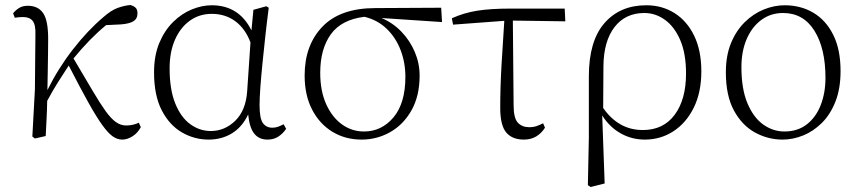

<svg xmlns="http://www.w3.org/2000/svg" viewBox="-20 -542 3420 765"><path d="M533.2 -53.2 541 -35.2Q528.3 -11.7 507.8 1.2Q487.3 14.2 466.8 14.2Q447.8 14.2 429.4 1.5Q411.1 -11.2 387.9 -43.2Q364.7 -75.2 332.5 -132.8Q300.3 -190.4 253.9 -280.8Q231 -245.6 212.2 -216.3Q193.4 -187 168 -140.1Q167.5 -105.5 165.5 -67.6Q163.6 -29.8 162.1 0L119.1 9.8L108.9 2L119.1 -186L121.1 -402.8Q122.6 -442.9 110.4 -458.5Q98.1 -474.1 71.8 -474.1Q54.2 -474.1 39.1 -471.2L32.2 -488.8Q41 -500.5 55.4 -509.8Q69.8 -519 90.8 -519Q131.3 -519 151.6 -490.2Q171.9 -461.4 171.9 -387.2Q171.9 -367.2 171.4 -330.6Q170.9 -293.9 170.2 -253.7Q169.4 -213.4 168.9 -183.1Q212.4 -270.5 270.8 -345.5Q329.1 -420.4 390.1 -472.2Q422.9 -501.5 450.4 -511Q478 -520.5 500 -522Q511.2 -519 519.5 -512Q527.8 -504.9 527.8 -488.8Q527.8 -467.3 511.5 -457.3Q495.1 -447.3 461.9 -444.8L402.8 -441.9Q337.9 -388.7 272.9 -309.1Q317.4 -233.9 347.7 -182.6Q377.9 -131.3 400.1 -100.3Q422.4 -69.3 441.7 -55.7Q460.9 -42 482.9 -42Q497.1 -42 510.5 -45.2Q523.9 -48.3 533.2 -53.2Z M964.8 -178.2 978 -373Q957.5 -427.7 917.7 -457.3Q877.9 -486.8 823.7 -486.8Q774.4 -486.8 736.6 -459.7Q698.7 -432.6 677.2 -383.8Q655.8 -335 655.8 -270Q655.8 -184.6 678.5 -129.2Q701.2 -73.7 738.5 -46.9Q775.9 -20 819.8 -20Q875.5 -20 917.5 -61Q959.5 -102.1 964.8 -178.2ZM1109.9 -46.9 1120.1 -28.8Q1107.9 -10.3 1089.4 2Q1070.8 14.2 1045.9 14.2Q1012.2 14.2 993.2 -9.3Q974.1 -32.7 968.8 -85.9Q944.8 -35.6 904.1 -10.7Q863.3 14.2 811 14.2Q754.9 14.2 705.3 -14.2Q655.8 -42.5 624.8 -101.8Q593.8 -161.1 593.8 -253.9Q593.8 -320.8 614.7 -370.8Q635.7 -420.9 669.7 -454.3Q703.6 -487.8 744.1 -504.4Q784.7 -521 823.7 -521Q932.1 -521 981.9 -420.9L989.7 -502.9L1041 -517.1L1050.8 -511.2Q1043.9 -459 1037.6 -401.9Q1031.2 -344.7 1025.9 -290.8Q1020.5 -236.8 1017.3 -193.1Q1014.2 -149.4 1014.2 -124Q1014.2 -69.8 1027.6 -51.5Q1041 -33.2 1064.9 -33.2Q1077.6 -33.2 1088.1 -37.1Q1098.6 -41 1109.9 -46.9Z M1430.2 -18.1Q1500.5 -18.1 1547.9 -74.5Q1595.2 -130.9 1595.2 -235.8Q1595.2 -292.5 1576.2 -342.3Q1557.1 -392.1 1520.8 -427.2Q1484.4 -462.4 1432.1 -475.1Q1340.3 -463.9 1298.1 -405.3Q1255.9 -346.7 1255.9 -252Q1255.9 -179.7 1279.5 -127.2Q1303.2 -74.7 1342.5 -46.4Q1381.8 -18.1 1430.2 -18.1ZM1741.2 -454.1 1500 -470.2Q1545.4 -451.2 1579.6 -415.5Q1613.8 -379.9 1632.8 -334.7Q1651.9 -289.6 1651.9 -241.2Q1651.9 -159.7 1619.6 -102.5Q1587.4 -45.4 1534.7 -15.6Q1481.9 14.2 1420.9 14.2Q1356 14.2 1304.7 -16.8Q1253.4 -47.9 1223.6 -105.2Q1193.8 -162.6 1193.8 -241.2Q1193.8 -362.3 1264.9 -436Q1335.9 -509.8 1476.1 -509.8L1737.8 -511.2Z M2023.4 -460 2026.4 -124Q2026.4 -70.8 2043.5 -53Q2060.5 -35.2 2088.4 -35.2Q2105.5 -35.2 2118.4 -39.8Q2131.3 -44.4 2144 -50.8L2151.4 -33.2Q2137.7 -11.2 2116.7 1.5Q2095.7 14.2 2067.4 14.2Q2020.5 14.2 1996.8 -14.4Q1973.1 -43 1973.1 -111.8Q1973.1 -193.8 1978.3 -283.9Q1983.4 -374 1989.3 -459L1785.2 -443.8L1780.3 -469.2Q1827.6 -490.7 1881.1 -499.3Q1934.6 -507.8 2014.2 -507.8H2230L2232.4 -457Z M2384.3 -278.8 2383.3 -111.8Q2412.6 -69.3 2452.1 -46.6Q2491.7 -23.9 2541.5 -23.9Q2623 -23.9 2668.2 -84.7Q2713.4 -145.5 2713.4 -249Q2713.4 -328.6 2690.4 -382.1Q2667.5 -435.5 2629.6 -462.9Q2591.8 -490.2 2547.4 -490.2Q2471.7 -490.2 2428.5 -434.1Q2385.3 -377.9 2384.3 -278.8ZM2326.2 5.9V-237.8Q2326.2 -378.4 2388.2 -449.7Q2450.2 -521 2555.2 -521Q2618.2 -521 2667.7 -489.7Q2717.3 -458.5 2745.8 -399.7Q2774.4 -340.8 2774.4 -257.8Q2774.4 -173.8 2744.1 -112.8Q2713.9 -51.8 2662.8 -18.8Q2611.8 14.2 2549.3 14.2Q2497.1 14.2 2452.9 -10.7Q2408.7 -35.6 2379.4 -82L2389.2 189L2333.5 203.1L2322.3 195.8Z M3098.1 14.2Q3040 14.2 2988.5 -13.9Q2937 -42 2904.5 -101.3Q2872.1 -160.6 2872.1 -253.9Q2872.1 -320.8 2892.8 -370.8Q2913.6 -420.9 2948 -454.3Q2982.4 -487.8 3023.7 -504.4Q3064.9 -521 3106.4 -521Q3170.4 -521 3220.7 -491.2Q3271 -461.4 3300 -403.1Q3329.1 -344.7 3329.1 -258.8Q3329.1 -189 3308.8 -137.5Q3288.6 -85.9 3254.6 -52.2Q3220.7 -18.6 3179.9 -2.2Q3139.2 14.2 3098.1 14.2ZM3105.5 -18.1Q3158.2 -18.1 3194.8 -46.6Q3231.4 -75.2 3250.2 -123.8Q3269 -172.4 3269 -231.9Q3269 -349.1 3224.9 -419.7Q3180.7 -490.2 3100.1 -490.2Q3050.8 -490.2 3013.4 -462.6Q2976.1 -435.1 2955.1 -386.5Q2934.1 -337.9 2934.1 -274.9Q2934.1 -187 2958.3 -130.1Q2982.4 -73.2 3021.2 -45.7Q3060.1 -18.1 3105.5 -18.1Z"/></svg>

Font: Source Han Serif CN ExtraLight
Style: Regular
Weight: 250
Designer: Ryoko NISHIZUKA  (kana & ideographs); Frank Grießhammer (Latin, Greek & Cyrillic); Wenlong ZHANG  (bopomofo); Sandoll Co
Foundry: Adobe Systems Incorporated
Version: Version 1.001;PS 1.001;hotconv 16.6.54;makeotf.lib2.5.65590